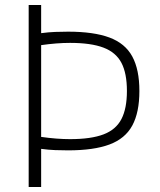

<svg xmlns="http://www.w3.org/2000/svg" viewBox="-20 -750 640 770"><path d="M253 -147Q228 -147 201.5 -148Q175 -149 145 -153V0H95V-730H145V-617Q175 -621 201.5 -622Q228 -623 253 -623Q356 -623 419 -599.5Q482 -576 510.5 -523.5Q539 -471 539 -385Q539 -299 510.5 -246.5Q482 -194 419 -170.5Q356 -147 253 -147ZM145 -201Q208 -192 261 -192Q345 -192 395 -211Q445 -230 467 -272.5Q489 -315 489 -385Q489 -456 467 -498Q445 -540 395 -559Q345 -578 261 -578Q208 -578 145 -569Z"/></svg>

Font: M PLUS Code Latin 60 Light
Style: Regular
Weight: 300
Width: 7
Monospace: yes
Designer: Coji Morishita
Foundry: UNDERFOREST DESIGN
Version: Version 1.005; ttfautohint (v1.8.3)